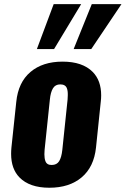

<svg xmlns="http://www.w3.org/2000/svg" viewBox="-20 -880 596 910"><path d="M329.1 -647.5 415 -860.4H555.7L412.6 -647.5ZM154.8 -647.5 234.4 -860.4H364.7L236.3 -647.5ZM213.9 9.8Q120.1 9.8 72.3 -39.1Q32.7 -79.6 32.7 -150.9Q32.7 -165.5 34.2 -181.2L57.1 -397Q66.4 -489.7 124.3 -538.8Q182.1 -587.9 276.4 -587.9Q371.1 -587.9 419.4 -539.1Q459.5 -498.5 459.5 -428.2Q459.5 -413.1 457.5 -397L435.1 -181.2Q425.3 -88.4 366.9 -39.3Q308.6 9.8 213.9 9.8ZM225.1 -98.1Q249 -98.1 260.3 -116Q271.5 -133.8 275.4 -169.9L300.3 -407.7Q301.3 -419.4 301.3 -429.2Q301.8 -449.7 296.9 -461.9Q290 -480 265.6 -480Q242.2 -480 231 -461.4Q219.7 -442.9 216.3 -407.7L191.4 -169.9Q190.4 -158.7 190.4 -148.9Q190.4 -128.9 195.3 -116.2Q202.1 -97.7 225.1 -98.1Z"/></svg>

Font: Oswald
Style: Bold
Weight: 700
Designer: Vernon Adams
Foundry: Vernon Adams
Version: 3.0; ttfautohint (v0.94.23-7a4d-dirty) -l 8 -r 50 -G 200 -x 